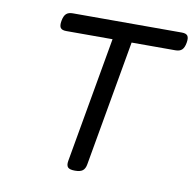

<svg xmlns="http://www.w3.org/2000/svg" viewBox="-69 -651 739 726"><g transform="rotate(10 300.0 -288.0)"><path d="M153.3 -579.6Q136.7 -579.6 128.2 -571.5Q119.6 -563.5 116.2 -544.4Q112.8 -525.4 118.4 -517.3Q124 -509.3 140.6 -509.3H318.4L233.4 -26.9Q230.5 -9.8 237.3 -2.4Q244.1 4.9 264.2 4.9H265.1Q284.7 4.9 294.2 -2.4Q303.7 -9.8 306.6 -26.9L391.6 -509.3H559.6Q576.2 -509.3 584.7 -517.3Q593.3 -525.4 596.7 -544.4Q600.1 -563.5 594.5 -571.5Q588.9 -579.6 572.3 -579.6Z"/></g></svg>

Font: Courier Prime Code
Style: Italic
Weight: 400
Italic angle: -10°
Designer: Alan Dague-Greene
Foundry: Quote-Unquote Apps
Version: Version 3.18